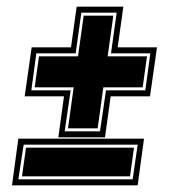

<svg xmlns="http://www.w3.org/2000/svg" viewBox="-20 -556 518 576"><path d="M155 -144 172 -267H54L75 -414H193L210 -536H350L333 -414H451L430 -267H312L295 -144ZM174 -162H280L298 -285H416L431 -396H313L330 -518H224L207 -396H89L74 -285H192ZM184 -171 201 -294H84L97 -387H214L231 -509H320L303 -387H421L408 -294H290L273 -171ZM16 0 35 -140H412L393 0ZM35 -18H378L393 -122H51ZM46 -27 58 -113H382L370 -27Z"/></svg>

Font: Alumni Sans Collegiate One SC
Style: Italic
Weight: 400
Italic angle: -8°
Designer: Robert E. Leuschke
Foundry: Robert E. Leuschke
Version: Version 1.100